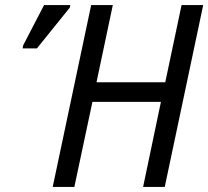

<svg xmlns="http://www.w3.org/2000/svg" viewBox="-20 -734 818 754"><path d="M187 0H272L343 -334H612L542 0H627L778 -714H693L629 -411H359L423 -714H338ZM69 -544H125L254 -704L256 -714H153L71 -556Z"/></svg>

Font: Noto Sans SemiCondensed
Style: Italic
Weight: 400
Width: 4
Italic angle: -12°
Designer: Monotype Design Team
Foundry: Monotype Imaging Inc.
Version: Version 2.013